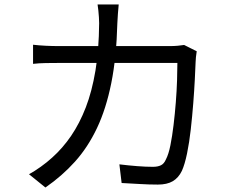

<svg xmlns="http://www.w3.org/2000/svg" viewBox="-20 -807 1040 854"><path d="M508 -787Q506 -770 504.5 -746.5Q503 -723 502 -705Q498 -552 475 -437.5Q452 -323 411.5 -237.5Q371 -152 313.5 -88Q256 -24 182 27L109 -32Q133 -45 161 -65Q189 -85 212 -106Q259 -148 296.5 -203Q334 -258 361.5 -329Q389 -400 404.5 -492.5Q420 -585 421 -704Q421 -715 420 -730Q419 -745 417.5 -760Q416 -775 414 -787ZM855 -579Q853 -566 851.5 -553Q850 -540 850 -530Q849 -502 846.5 -453Q844 -404 839.5 -346.5Q835 -289 828.5 -231Q822 -173 812 -124.5Q802 -76 789 -47Q774 -16 748.5 -1Q723 14 682 14Q644 14 602 11.5Q560 9 521 7L511 -76Q552 -71 590.5 -68Q629 -65 660 -65Q682 -65 696 -72Q710 -79 718 -98Q730 -121 738 -161Q746 -201 752 -251Q758 -301 762 -352Q766 -403 767.5 -449Q769 -495 769 -527H242Q212 -527 183 -526.5Q154 -526 127 -523V-608Q153 -605 183 -603.5Q213 -602 241 -602H735Q755 -602 770.5 -603.5Q786 -605 799 -607Z"/></svg>

Font: Farlight84_Sys_V01
Style: Regular
Weight: 400
Designer: Ryoko NISHIZUKA  (kana, bopomofo & ideographs); Paul D. Hunt (Latin, Greek & Cyrillic); Sandoll Communications , Soo-you
Foundry: Adobe
Version: Version 2.004;October 29, 2024;FontCreator 14.0.0.2814 64-bi